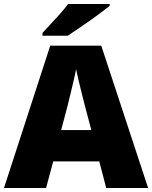

<svg xmlns="http://www.w3.org/2000/svg" viewBox="-20 -947 766 967"><path d="M515 0 480 -134H248L212 0H0L233 -717H490L726 0ZM409 -409Q404 -428 395 -463.5Q386 -499 377 -537Q368 -575 363 -599Q359 -575 350.5 -539Q342 -503 333.5 -468Q325 -433 319 -409L288 -292H440ZM532 -927V-917Q514 -903 487 -882.5Q460 -862 429 -840.5Q398 -819 369.5 -799.5Q341 -780 321 -767H194V-781Q211 -800 235 -825.5Q259 -851 283 -878Q307 -905 323 -927Z"/></svg>

Font: Noto Sans Cherokee Black
Style: Regular
Weight: 900
Designer: Monotype Design Team
Foundry: Monotype Imaging Inc.
Version: Version 2.001; ttfautohint (v1.8.4.7-5d5b)